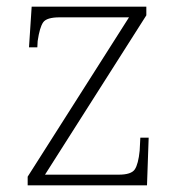

<svg xmlns="http://www.w3.org/2000/svg" viewBox="-20 -556 534 576"><path d="M63 0V-26L367 -504H159Q120 -504 109.5 -489Q99 -474 93 -433L92 -414H67L75 -536H419V-510L115 -32H336Q374 -32 384.5 -48Q395 -64 399 -104L401 -143H426L421 0Z"/></svg>

Font: Noto Serif ExtraLight
Style: Regular
Weight: 200
Designer: Monotype Design Team
Foundry: Monotype Imaging Inc.
Version: Version 2.015; ttfautohint (v1.8.4.7-5d5b)